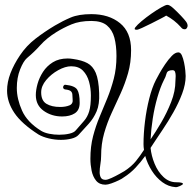

<svg xmlns="http://www.w3.org/2000/svg" viewBox="-20 -710 790 788"><path d="M742 -398Q742 -364 727.5 -325.5Q713 -287 691.5 -249Q670 -211 648 -178.5Q626 -146 611 -123L598 -103Q601 -71 614.5 -38Q628 -5 651 16.5Q674 38 703 38Q719 38 725 40Q731 42 731 44Q731 48 718.5 53.5Q706 59 700 58Q671 56 646 37.5Q621 19 603 -9.5Q585 -38 576 -70Q558 -45 536.5 -22Q515 1 488 18Q482 23 467.5 30Q453 37 437.5 42.5Q422 48 413 48Q388 48 374.5 31.5Q361 15 356 -9.5Q351 -34 351 -58Q351 -109 362 -151Q373 -193 389 -231Q405 -269 420.5 -307Q436 -345 447 -387Q458 -429 458 -480Q458 -523 449.5 -555Q441 -587 419 -605.5Q397 -624 355 -624Q307 -624 273.5 -610Q240 -596 211 -578Q171 -553 146 -525Q121 -497 91 -472Q76 -459 62.5 -425Q49 -391 49 -349Q49 -304 70.5 -256Q92 -208 149 -173Q162 -165 182 -161Q202 -157 223 -157Q246 -157 265 -161.5Q284 -166 291 -175Q311 -198 325 -214Q339 -230 346 -253Q353 -276 353 -318Q353 -347 345.5 -374.5Q338 -402 320.5 -420Q303 -438 272 -438Q248 -438 219 -422Q190 -406 169.5 -381.5Q149 -357 149 -331Q149 -297 170.5 -284Q192 -271 227 -271Q249 -271 265 -277.5Q281 -284 278 -304Q277 -313 277 -321Q277 -329 271.5 -335Q266 -341 247 -343Q239 -345 239 -352Q239 -356 242 -359.5Q245 -363 249 -362Q287 -358 297 -342Q307 -326 307 -288Q307 -258 287 -245Q267 -232 235 -232Q192 -232 159.5 -255Q127 -278 127 -320Q127 -340 134 -365.5Q141 -391 156.5 -415Q172 -439 197 -454.5Q222 -470 258 -470Q263 -470 268.5 -469.5Q274 -469 280 -468Q316 -463 338.5 -451Q361 -439 373 -411Q385 -383 387 -328Q389 -282 376.5 -253Q364 -224 344 -202Q324 -180 302 -156Q293 -146 273 -141Q253 -136 230 -136Q205 -136 180 -142Q155 -148 138 -158Q69 -202 39 -246.5Q9 -291 9 -338Q9 -373 23 -409.5Q37 -446 62 -483Q88 -522 125.5 -551Q163 -580 205 -605Q237 -624 270 -638Q303 -652 355 -652Q427 -652 472.5 -615Q518 -578 518 -504Q518 -453 505.5 -409.5Q493 -366 475 -326.5Q457 -287 438.5 -247Q420 -207 407.5 -163.5Q395 -120 395 -69Q395 -54 392 -36Q389 -18 389 -3Q389 10 394 19Q399 28 413 28Q421 28 437.5 20.5Q454 13 470 4Q486 -5 491 -8Q520 -27 537.5 -48.5Q555 -70 571 -95Q570 -101 569.5 -106.5Q569 -112 569 -118Q569 -162 575 -211Q581 -260 592.5 -305.5Q604 -351 620 -382Q624 -390 634 -408Q644 -426 657.5 -446Q671 -466 685 -480.5Q699 -495 712 -495Q721 -495 726.5 -482.5Q732 -470 735.5 -453Q739 -436 740.5 -420.5Q742 -405 742 -398ZM700 -378Q700 -383 700.5 -388Q701 -393 701 -398Q701 -408 698.5 -415Q696 -422 688 -422Q667 -422 663.5 -408Q660 -394 652 -380Q638 -352 626 -310.5Q614 -269 607 -224Q600 -179 598 -138Q618 -167 641.5 -207Q665 -247 682.5 -291.5Q700 -336 700 -378ZM540 -588Q528 -588 535.5 -598Q543 -608 561.5 -623.5Q580 -639 601.5 -654Q623 -669 641.5 -679.5Q660 -690 666 -690Q675 -691 691 -676.5Q707 -662 722.5 -645.5Q738 -629 743 -622Q750 -613 750 -604Q750 -600 747 -595Q744 -590 739 -590H737Q732 -590 728.5 -592.5Q725 -595 722 -599Q696 -628 662 -646Q658 -643 640.5 -634Q623 -625 601.5 -614Q580 -603 563 -595.5Q546 -588 543 -588Z"/></svg>

Font: Ingrid Darling
Style: Regular
Weight: 400
Designer: Robert E. Leuschke
Foundry: Robert E. Leuschke
Version: Version 1.010; ttfautohint (v1.8.3)